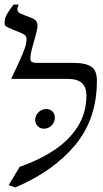

<svg xmlns="http://www.w3.org/2000/svg" viewBox="-24 -800 449 840"><path d="M294 -525Q350 -525 375 -508.5Q400 -492 400 -447Q400 -280 305 -165.5Q210 -51 43 20L14 10L62 -70Q146 -99 212 -142.5Q278 -186 316 -246Q354 -306 354 -383Q354 -417 335 -436Q316 -455 270 -455H25L58 -526Q77 -567 84.5 -589Q92 -611 92 -630Q92 -642 82 -648.5Q72 -655 58 -660L24 -674Q12 -679 4 -683.5Q-4 -688 -4 -701Q-4 -722 8.5 -741.5Q21 -761 35 -780H58Q52 -768 52 -759Q52 -747 65 -741L87 -732L113 -722Q140 -712 140 -689Q140 -674 132.5 -646.5Q125 -619 117 -591Q109 -563 109 -544Q109 -534 114.5 -529.5Q120 -525 139 -525ZM168 -237Q152 -237 141 -248Q130 -259 130 -275Q130 -295 144.5 -309Q159 -323 178 -323Q195 -323 205.5 -312.5Q216 -302 216 -285Q216 -266 202 -251.5Q188 -237 168 -237Z"/></svg>

Font: Bona Nova SC
Style: Italic
Weight: 400
Italic angle: -4°
Designer: Mateusz Machalski
Foundry: Capitalics
Version: Version 4.001; ttfautohint (v1.8.4.7-5d5b)